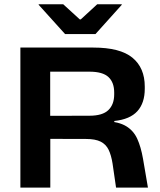

<svg xmlns="http://www.w3.org/2000/svg" viewBox="-20 -856 732 876"><path d="M509.5 0 493.5 -110Q487.5 -148 475.5 -172.8Q463.5 -197.5 439.2 -209.8Q415 -222 372 -222L168.5 -222.5V-327.5L388 -328Q448 -328 474.5 -353.8Q501 -379.5 501 -425.5V-434Q501 -480 474.8 -504.5Q448.5 -529 388 -529H168V-639H405.5Q528 -639 584.2 -592.8Q640.5 -546.5 640.5 -461V-451Q640.5 -386 606.8 -348.8Q573 -311.5 501.5 -304V-285L461.5 -304Q522.5 -300.5 556 -280Q589.5 -259.5 606.2 -222.8Q623 -186 632.5 -131.5L655 0ZM73 0V-639H209V-287.5L209.5 -237V0ZM277 -700.5 156.5 -834V-836.5H268.5L344 -767.5H348.5L423.5 -836.5H535.5V-834L415.5 -700.5Z"/></svg>

Font: AnekLatin_SemiExpandedSemiBold
Style: Regular
Weight: 600
Width: 6
Designer: Yesha Goshar
Foundry: Ek Type
Version: Version 1.003